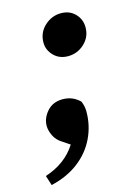

<svg xmlns="http://www.w3.org/2000/svg" viewBox="-114 -552 544 770"><g transform="rotate(-15 158.5 -167.0)"><path d="M201 -321Q165 -321 142 -344.5Q119 -368 119 -399Q119 -440 148.5 -467.5Q178 -495 217 -495Q253 -495 275.5 -471.5Q298 -448 298 -415Q298 -375 269 -348Q240 -321 201 -321ZM3 161 -10 120Q76 92 119 24L89 4Q66 -10 55.5 -32Q45 -54 45 -73Q45 -105 69 -132.5Q93 -160 134 -160Q176 -160 205 -131Q214 -110 214 -88Q214 -29 189 22.5Q164 74 116.5 110Q69 146 3 161Z"/></g></svg>

Font: Source Serif Pro
Style: Bold Italic
Weight: 700
Italic angle: -12°
Designer: Frank Grießhammer
Foundry: Adobe Systems Incorporated
Version: Version 3.001;hotconv 1.0.111;makeotfexe 2.5.65597